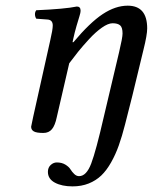

<svg xmlns="http://www.w3.org/2000/svg" viewBox="-20 -459 542 677"><path d="M346.2 -47.9 399.9 -274.9Q412.1 -326.2 412.1 -340.8Q412.1 -362.3 403.6 -369.6Q395 -377 377 -377Q361.3 -377 339.4 -361.6Q317.4 -346.2 294.4 -321.3Q271.5 -296.4 255.4 -276.4Q239.3 -256.3 224.1 -235.8L180.2 -45.9Q174.3 -17.1 163.3 -3.7Q152.3 9.8 132.8 9.8Q108.9 9.8 99.4 4.4Q89.8 -1 89.8 -12.2L97.2 -47.9L157.2 -316.9Q166 -354.5 166 -369.1Q166 -388.7 147.9 -390.1L107.9 -393.1Q103.5 -399.9 103.3 -408.2Q103 -416.5 107.9 -422.9Q208.5 -427.2 251 -436Q264.2 -436 264.2 -420.9Q264.2 -414.6 260.3 -402.3Q256.3 -390.1 249.8 -367.4Q243.2 -344.7 237.8 -319.8L235.8 -310.1H238.8Q296.9 -379.4 342 -409.2Q387.2 -439 430.2 -439Q499 -439 499 -358.9Q499 -335.9 485.8 -283.2L446.8 -122.1L420.9 -20Q410.2 22 398.9 53.7Q387.7 85.4 371.8 113.5Q356 141.6 337.2 159.7Q318.4 177.7 292.7 188Q267.1 198.2 235.8 198.2Q198.2 198.2 173.6 185.1Q148.9 171.9 148.9 147Q148.9 131.8 158.7 122.8Q168.5 113.8 180.2 113.8Q197.8 113.8 210.2 121.3Q222.7 128.9 228.3 137.9Q233.9 147 241.7 154.5Q249.5 162.1 258.8 162.1Q284.7 162.1 301.5 117.9Q318.4 73.7 346.2 -47.9Z"/></svg>

Font: Common Serif News
Style: Italic
Weight: 450
Italic angle: -12°
Designer: Philipp H. Poll, Khaled Hosny
Foundry: Stefan Peev, Context Ltd.
Version: Version 1.026